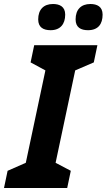

<svg xmlns="http://www.w3.org/2000/svg" viewBox="-49 -940 533 960"><path d="M287 0 305 -86 229 -126 327 -588 420 -628 438 -714H122L104 -628L178 -588L80 -126L-11 -86L-29 0ZM391 -789C442 -789 464 -820 464 -867C464 -907 436 -920 403 -920C356 -920 329 -892 329 -843C329 -803 355 -789 391 -789ZM204 -789C253 -789 277 -820 277 -867C277 -907 249 -920 216 -920C169 -920 142 -892 142 -843C142 -803 168 -789 204 -789Z"/></svg>

Font: BC Sans
Style: Bold Italic
Weight: 700
Italic angle: -12°
Designer: Monotype Design Team
Province of B.C.
Foundry: Monotype Imaging Inc.
Version: Version 2.000;GOOG;noto-source:20170915:90ef993387c0